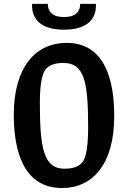

<svg xmlns="http://www.w3.org/2000/svg" viewBox="-20 -960 660 990"><path d="M300 9.5C458 9.5 569 -114 569 -360.5C569 -537.5 526.5 -739 323 -739C165.5 -739 51 -615.5 51 -369C51 -192 96 9.5 300 9.5ZM145.5 -940C141.5 -856 197 -807 310 -807C423 -807 478.5 -856 474.5 -940H393.5C393.5 -900 369.5 -872 310 -872C250.5 -872 226.5 -900 226.5 -940ZM185.5 -432C185.5 -552 204 -592.5 219.5 -607.5C234.5 -623 261.5 -635.5 306.5 -635.5C414.5 -635.5 434.5 -541 434.5 -303.5C434.5 -170 415.5 -133 400 -118C385 -102.5 358 -90 313 -90C205.5 -90 185.5 -194 185.5 -432Z"/></svg>

Font: Monaspace Argon SemiBold
Style: Regular
Weight: 600
Designer: Riley Cran & the Lettermatic Team
Foundry: Lettermatic
Version: Version 1.000 (Monaspace Argon)